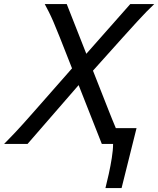

<svg xmlns="http://www.w3.org/2000/svg" viewBox="-35 -719 790 959"><path d="M543.5 -79.1H647L572.3 220.2H491.7Q499.5 189.9 508.3 149.9Q517.1 109.9 523.4 70.1Q529.8 30.3 529.8 0H473.6L264.2 -531.2Q244.6 -580.6 231.9 -609.9Q219.2 -639.2 209.2 -658.9Q199.2 -678.7 188.5 -698.7H298.3L510.3 -160.6Q518.6 -140.6 524.7 -124.5Q530.8 -108.4 543.5 -79.1ZM367.2 -425.8 366.2 -303.7 102.5 0H-14.6Q0.5 -15.6 13.7 -29.1Q26.9 -42.5 42.7 -59.3Q58.6 -76.2 80.8 -100.8Q103 -125.5 135.7 -162.6ZM373.5 -303.7 374.5 -425.8 615.7 -698.7H735.4Q715.8 -680.2 696 -659.9Q676.3 -639.6 648.7 -609.6Q621.1 -579.6 577.6 -531.2Z"/></svg>

Font: Andika
Style: Italic
Weight: 400
Italic angle: -14°
Designer: Victor Gaultney, Annie Olsen, Julie Remington, Don Collingsworth, Eric Hays, Becca Hirsbrunner
Foundry: SIL International
Version: Version 6.101